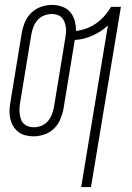

<svg xmlns="http://www.w3.org/2000/svg" viewBox="-20 -548 540 783"><path d="M311 215 420 -444Q392 -418 356.5 -402.5Q321 -387 285 -385L239 -105Q235 -83 226 -61.5Q217 -40 200 -23.5Q183 -7 160.5 0.5Q138 8 117 8Q99 8 82.5 3.5Q66 -1 53.5 -11Q41 -21 33 -35.5Q25 -50 21.5 -66.5Q18 -83 19 -100.5Q20 -118 23 -135L69 -415Q73 -437 82 -458.5Q91 -480 108.5 -496.5Q126 -513 148 -520.5Q170 -528 192 -528Q213 -528 233 -521Q253 -514 266 -499Q279 -484 284.5 -463.5Q290 -443 290 -422Q311 -424 332.5 -432Q354 -440 372.5 -453Q391 -466 406 -483Q421 -500 433 -520H473L351 215ZM118 -29Q133 -29 148.5 -35Q164 -41 174.5 -53Q185 -65 191 -80Q197 -95 200 -111L246 -391Q248 -402 249 -413.5Q250 -425 248.5 -436.5Q247 -448 243 -458.5Q239 -469 231.5 -476.5Q224 -484 213.5 -487.5Q203 -491 191 -491Q176 -491 160.5 -485Q145 -479 134 -467Q123 -455 117 -440Q111 -425 108 -409L62 -129Q60 -118 59.5 -106.5Q59 -95 60.5 -83.5Q62 -72 65.5 -61.5Q69 -51 77 -43.5Q85 -36 95.5 -32.5Q106 -29 118 -29Z"/></svg>

Font: Iosevka SS18 Extralight
Style: Italic
Weight: 200
Italic angle: -9°
Monospace: yes
Designer: Belleve Invis
Foundry: Belleve Invis
Version: Version 25.1.1; ttfautohint (v1.8.4)